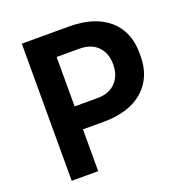

<svg xmlns="http://www.w3.org/2000/svg" viewBox="-131 -851 921 967"><g transform="rotate(-20 329.0 -367.5)"><path d="M90 0V-735H342Q479 -735 555 -669.5Q631 -604 631 -488V-472Q631 -357 555 -290.5Q479 -224 342 -224H232V0ZM232 -612V-347H354Q417 -347 452 -383.5Q487 -420 487 -480Q487 -540 452 -576Q417 -612 354 -612Z"/></g></svg>

Font: Cazoo Sans SemiBold
Style: Regular
Weight: 600
Designer: Jonathan Barnbrook, Julián Moncada
Foundry: Barnbrook Fonts
Version: Version 2.000;Glyphs 3.2.3 (3260)